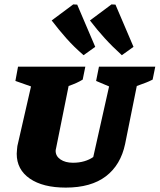

<svg xmlns="http://www.w3.org/2000/svg" viewBox="-20 -842 726 873"><path d="M279 11Q175 11 115.5 -30Q56 -71 56 -143Q56 -152 57.5 -163.5Q59 -175 59 -178L121 -449L50 -474L62 -539H368L356 -480Q341 -471 326.5 -464.5Q312 -458 292 -451L235 -168Q234 -163 233.5 -161.5Q233 -160 233 -156Q233 -132 255 -117Q277 -102 312 -102Q340 -102 363.5 -109Q387 -116 404 -128L476 -449L417 -474L430 -539H686L674 -480Q656 -471 644 -466.5Q632 -462 602 -451L549 -188Q529 -92 461.5 -40.5Q394 11 279 11ZM360 -591Q316 -629 281.5 -668Q247 -707 215 -749L313 -822L331 -821L413 -629ZM534 -591Q491 -630 456 -668.5Q421 -707 389 -749L487 -822L505 -821L587 -629Z"/></svg>

Font: Piazzolla SC ExtraBold
Style: Italic
Weight: 800
Italic angle: -11.3°
Designer: Juan Pablo del Peral
Foundry: Huerta Tipografica
Version: Version 1.330